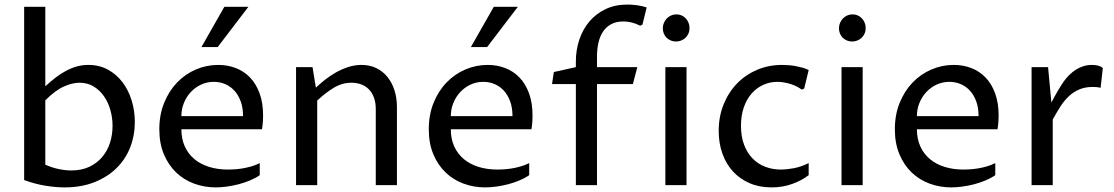

<svg xmlns="http://www.w3.org/2000/svg" viewBox="-20 -812 4886 842"><path d="M85.9 -782.2H178.7V-433.6Q201.2 -454.1 223.1 -471.2Q245.1 -488.3 268.3 -500.7Q291.5 -513.2 315.9 -520.3Q340.3 -527.3 367.7 -527.3Q415.5 -527.3 453.4 -506.6Q491.2 -485.8 517.3 -451.2Q543.5 -416.5 557.4 -371.3Q571.3 -326.2 571.3 -277.3Q571.3 -217.8 550.8 -165.5Q530.3 -113.3 490.7 -74.5Q451.2 -35.6 393.8 -12.9Q336.4 9.8 263.2 9.8Q224.6 9.8 179 2.4Q133.3 -4.9 85.9 -22.5ZM178.7 -89.8Q208 -76.7 237.5 -70.6Q267.1 -64.5 293 -64.5Q337.9 -64.5 371.8 -80.6Q405.8 -96.7 428.5 -123.8Q451.2 -150.9 462.4 -186Q473.6 -221.2 473.6 -259.8Q473.6 -295.4 464.1 -329.3Q454.6 -363.3 436 -389.9Q417.5 -416.5 390.6 -432.9Q363.8 -449.2 328.6 -449.2Q297.4 -449.2 260 -432.6Q222.7 -416 178.7 -372.1Z M1119.1 -43.9Q1100.6 -30.8 1076.4 -20.8Q1052.2 -10.7 1026.4 -3.9Q1000.5 2.9 974.4 6.3Q948.2 9.8 925.8 9.8Q876 9.8 831.1 -6.8Q786.1 -23.4 752.4 -55.7Q718.8 -87.9 698.7 -135.5Q678.7 -183.1 678.7 -245.1Q678.7 -309.1 700 -361.3Q721.2 -413.6 756.8 -450.4Q792.5 -487.3 839.1 -507.3Q885.7 -527.3 937 -527.3Q978.5 -527.3 1014.4 -513.4Q1050.3 -499.5 1076.9 -471.7Q1103.5 -443.8 1118.7 -402.1Q1133.8 -360.4 1133.8 -304.7Q1133.8 -293.5 1132.8 -277.8Q1131.8 -262.2 1128.9 -245.1H775.4Q775.4 -203.1 790.3 -170.2Q805.2 -137.2 832.3 -114.5Q859.4 -91.8 897 -80.1Q934.6 -68.4 980 -68.4Q991.2 -68.4 1007.3 -69.3Q1023.4 -70.3 1042 -73.2Q1060.5 -76.2 1080.6 -81.8Q1100.6 -87.4 1119.1 -96.7ZM1045.9 -302.7Q1045.9 -339.4 1035.6 -367.4Q1025.4 -395.5 1007.8 -414.6Q990.2 -433.6 967 -443.4Q943.8 -453.1 917.5 -453.1Q888.2 -453.1 862.3 -441.2Q836.4 -429.2 817.1 -408.7Q797.9 -388.2 786.6 -360.8Q775.4 -333.5 775.4 -302.7ZM863.3 -605.5 963.9 -782.2H1069.3L934.6 -605.5Z M1278.3 -517.6H1350.6L1365.2 -427.7Q1382.3 -443.8 1404.3 -461.4Q1426.3 -479 1451.9 -493.7Q1477.5 -508.3 1506.3 -517.8Q1535.2 -527.3 1565.4 -527.3Q1601.1 -527.3 1629.6 -513.7Q1658.2 -500 1678.5 -475.3Q1698.7 -450.7 1709.7 -416.7Q1720.7 -382.8 1720.7 -342.8V0H1627.9V-334Q1627.9 -362.3 1619.9 -384Q1611.8 -405.8 1597.7 -420.2Q1583.5 -434.6 1564 -441.9Q1544.4 -449.2 1521.5 -449.2Q1481 -449.2 1444.8 -427.7Q1408.7 -406.2 1371.1 -371.1V0H1278.3Z M2300.8 -43.9Q2282.2 -30.8 2258.1 -20.8Q2233.9 -10.7 2208 -3.9Q2182.1 2.9 2156 6.3Q2129.9 9.8 2107.4 9.8Q2057.6 9.8 2012.7 -6.8Q1967.8 -23.4 1934.1 -55.7Q1900.4 -87.9 1880.4 -135.5Q1860.4 -183.1 1860.4 -245.1Q1860.4 -309.1 1881.6 -361.3Q1902.8 -413.6 1938.5 -450.4Q1974.1 -487.3 2020.8 -507.3Q2067.4 -527.3 2118.7 -527.3Q2160.2 -527.3 2196 -513.4Q2231.9 -499.5 2258.5 -471.7Q2285.2 -443.8 2300.3 -402.1Q2315.4 -360.4 2315.4 -304.7Q2315.4 -293.5 2314.5 -277.8Q2313.5 -262.2 2310.5 -245.1H1957Q1957 -203.1 1971.9 -170.2Q1986.8 -137.2 2013.9 -114.5Q2041 -91.8 2078.6 -80.1Q2116.2 -68.4 2161.6 -68.4Q2172.9 -68.4 2189 -69.3Q2205.1 -70.3 2223.6 -73.2Q2242.2 -76.2 2262.2 -81.8Q2282.2 -87.4 2300.8 -96.7ZM2227.5 -302.7Q2227.5 -339.4 2217.3 -367.4Q2207 -395.5 2189.5 -414.6Q2171.9 -433.6 2148.7 -443.4Q2125.5 -453.1 2099.1 -453.1Q2069.8 -453.1 2043.9 -441.2Q2018.1 -429.2 1998.8 -408.7Q1979.5 -388.2 1968.3 -360.8Q1957 -333.5 1957 -302.7ZM2044.9 -605.5 2145.5 -782.2H2251L2116.2 -605.5Z M2505.4 -443.4H2400.9L2408.7 -496.1L2505.4 -517.6V-543Q2505.4 -593.3 2520.8 -638.7Q2536.1 -684.1 2564.9 -718Q2593.8 -752 2635.7 -772Q2677.7 -792 2731.4 -792Q2751.5 -792 2773.4 -789.1Q2795.4 -786.1 2815.9 -779.3L2797.4 -704.1L2787.6 -699.2Q2771.5 -707.5 2752.7 -712.6Q2733.9 -717.8 2712.4 -717.8Q2681.6 -717.8 2659.9 -705.8Q2638.2 -693.8 2624.5 -673.3Q2610.8 -652.8 2604.5 -625Q2598.1 -597.2 2598.1 -565.4V-517.6H2774.9L2755.4 -443.4H2598.1V0H2505.4Z M2897.9 -517.6H2990.7V0H2897.9ZM2944.8 -629.9Q2932.6 -629.9 2921.9 -634.3Q2911.1 -638.7 2903.3 -646.5Q2895.5 -654.3 2891.1 -664.8Q2886.7 -675.3 2886.7 -688Q2886.7 -700.7 2891.6 -711.9Q2896.5 -723.1 2904.5 -731.4Q2912.6 -739.7 2923.6 -744.4Q2934.6 -749 2946.8 -749Q2958.5 -749 2969 -744.4Q2979.5 -739.7 2987.3 -731.4Q2995.1 -723.1 2999.5 -712.2Q3003.9 -701.2 3003.9 -689Q3003.9 -675.8 2999 -664.8Q2994.1 -653.8 2986.1 -646.2Q2978 -638.7 2967.3 -634.3Q2956.5 -629.9 2944.8 -629.9Z M3526.4 -43.9Q3496.1 -20.5 3454.3 -5.4Q3412.6 9.8 3363.3 9.8Q3310.5 9.8 3267.8 -8.5Q3225.1 -26.9 3194.8 -59.6Q3164.6 -92.3 3148.2 -137.9Q3131.8 -183.6 3131.8 -237.8Q3131.8 -300.8 3153.3 -354Q3174.8 -407.2 3212.2 -445.8Q3249.5 -484.4 3300.3 -505.9Q3351.1 -527.3 3409.2 -527.3Q3422.9 -527.3 3438.7 -526.1Q3454.6 -524.9 3470.2 -522Q3485.8 -519 3500.5 -514.9Q3515.1 -510.7 3526.4 -504.9L3506.8 -423.8L3496.1 -418.9Q3486.3 -426.3 3473.9 -432.6Q3461.4 -439 3447.5 -443.4Q3433.6 -447.8 3418.7 -450.4Q3403.8 -453.1 3389.6 -453.1Q3356.9 -453.1 3327.9 -440.2Q3298.8 -427.2 3276.9 -402.6Q3254.9 -377.9 3242.2 -342Q3229.5 -306.2 3229.5 -260.3Q3229.5 -213.4 3242.9 -177.7Q3256.3 -142.1 3279.8 -117.7Q3303.2 -93.3 3335.4 -80.8Q3367.7 -68.4 3405.3 -68.4Q3427.7 -68.4 3459.5 -74Q3491.2 -79.6 3526.4 -96.7Z M3670.4 -517.6H3763.2V0H3670.4ZM3717.3 -629.9Q3705.1 -629.9 3694.3 -634.3Q3683.6 -638.7 3675.8 -646.5Q3668 -654.3 3663.6 -664.8Q3659.2 -675.3 3659.2 -688Q3659.2 -700.7 3664.1 -711.9Q3668.9 -723.1 3677 -731.4Q3685.1 -739.7 3696 -744.4Q3707 -749 3719.2 -749Q3731 -749 3741.5 -744.4Q3752 -739.7 3759.8 -731.4Q3767.6 -723.1 3772 -712.2Q3776.4 -701.2 3776.4 -689Q3776.4 -675.8 3771.5 -664.8Q3766.6 -653.8 3758.5 -646.2Q3750.5 -638.7 3739.7 -634.3Q3729 -629.9 3717.3 -629.9Z M4344.7 -43.9Q4326.2 -30.8 4302 -20.8Q4277.8 -10.7 4252 -3.9Q4226.1 2.9 4200 6.3Q4173.8 9.8 4151.4 9.8Q4101.6 9.8 4056.6 -6.8Q4011.7 -23.4 3978 -55.7Q3944.3 -87.9 3924.3 -135.5Q3904.3 -183.1 3904.3 -245.1Q3904.3 -309.1 3925.5 -361.3Q3946.8 -413.6 3982.4 -450.4Q4018.1 -487.3 4064.7 -507.3Q4111.3 -527.3 4162.6 -527.3Q4204.1 -527.3 4240 -513.4Q4275.9 -499.5 4302.5 -471.7Q4329.1 -443.8 4344.2 -402.1Q4359.4 -360.4 4359.4 -304.7Q4359.4 -293.5 4358.4 -277.8Q4357.4 -262.2 4354.5 -245.1H4001Q4001 -203.1 4015.9 -170.2Q4030.8 -137.2 4057.9 -114.5Q4085 -91.8 4122.6 -80.1Q4160.2 -68.4 4205.6 -68.4Q4216.8 -68.4 4232.9 -69.3Q4249 -70.3 4267.6 -73.2Q4286.1 -76.2 4306.2 -81.8Q4326.2 -87.4 4344.7 -96.7ZM4271.5 -302.7Q4271.5 -339.4 4261.2 -367.4Q4251 -395.5 4233.4 -414.6Q4215.8 -433.6 4192.6 -443.4Q4169.4 -453.1 4143.1 -453.1Q4113.8 -453.1 4087.9 -441.2Q4062 -429.2 4042.7 -408.7Q4023.4 -388.2 4012.2 -360.8Q4001 -333.5 4001 -302.7Z M4503.9 -517.6H4576.2L4590.8 -362.3Q4597.2 -374.5 4604.2 -387.5Q4611.3 -400.4 4618.4 -412.6Q4625.5 -424.8 4632.3 -435.5Q4639.2 -446.3 4644.5 -454.1Q4655.3 -469.2 4668.7 -482.7Q4682.1 -496.1 4697.8 -506.1Q4713.4 -516.1 4731 -521.7Q4748.5 -527.3 4768.6 -527.3Q4782.7 -527.3 4795.4 -524.2Q4808.1 -521 4816.4 -513.7L4806.6 -426.8Q4797.9 -429.2 4789.3 -429.9Q4780.8 -430.7 4772.5 -430.7Q4737.8 -430.7 4712.2 -419.4Q4686.5 -408.2 4666.3 -388.9Q4646 -369.6 4629.6 -343.8Q4613.3 -317.9 4596.7 -288.1V0H4503.9Z"/></svg>

Font: Proza Libre
Style: Regular
Weight: 400
Designer: Jasper de Waard
Foundry: Jasper de Waard
Version: Version 1.001; ttfautohint (v1.4.1.8-43bc)